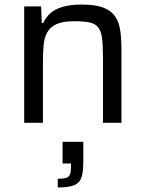

<svg xmlns="http://www.w3.org/2000/svg" viewBox="-20 -538 639 841"><path d="M86 0V-510H160L163 -437H169Q180 -461 199.5 -479Q219 -497 252.5 -507.5Q286 -518 338 -518Q395 -518 429 -506Q463 -494 481.5 -470Q500 -446 506 -408.5Q512 -371 512 -319V0H431V-291Q431 -343 426.5 -373.5Q422 -404 409 -419.5Q396 -435 371 -440Q346 -445 305 -445Q256 -445 228 -432.5Q200 -420 187 -396.5Q174 -373 171 -339.5Q168 -306 168 -263V0ZM233 283V245Q258 245 270 241Q282 237 286.5 226Q291 215 291 195V178H254V83H345V163Q345 200 341 223Q337 246 325.5 259Q314 272 291.5 277.5Q269 283 233 283Z"/></svg>

Font: Saira Thin
Style: Regular
Weight: 400
Version: Version 1.101